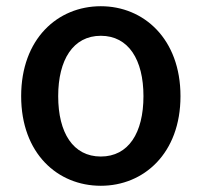

<svg xmlns="http://www.w3.org/2000/svg" viewBox="-20 -584 648 617"><path d="M304 13C442 13 560 -91 560 -275C560 -459 442 -564 304 -564C165 -564 48 -459 48 -275C48 -91 165 13 304 13ZM304 -81C215 -81 167 -157 167 -275C167 -392 215 -469 304 -469C393 -469 441 -392 441 -275C441 -157 393 -81 304 -81Z"/></svg>

Font: Source Han Sans JP Medium
Style: Regular
Weight: 500
Designer: Ryoko NISHIZUKA 西塚涼子 (kana, bopomofo & ideographs); Paul D. Hunt (Latin, Greek & Cyrillic); Sandoll Communications 산돌커뮤니
Foundry: Adobe
Version: Version 2.002;hotconv 1.0.116;makeotfexe 2.5.65601